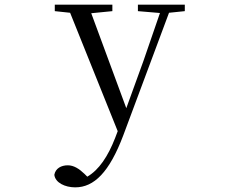

<svg xmlns="http://www.w3.org/2000/svg" viewBox="-20 -536 1040 827"><path d="M574 -488 669 -480 598 -274 524 -70 373 -479 464 -488V-516H216V-488L282 -481L487 29L476 58C445 138 406 196 356 225L344 213C321 191 298 176 272 176C244 176 219 189 214 217C218 251 260 271 304 271C385 271 451 206 511 47L708 -481L776 -488V-516H574Z"/></svg>

Font: Harano Aji Mincho K1
Style: Regular
Weight: 400
Foundry: Masamichi Hosoda
Version: HaranoAjiMinchoK1-Regular version 20230610;ttx 4.39.4